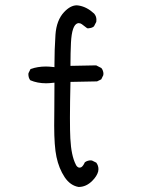

<svg xmlns="http://www.w3.org/2000/svg" viewBox="-20 -725 540 737"><path d="M157.2 -405.3Q168.5 -405.3 189 -407.7V-399.4Q189 -352.5 188.5 -302Q188 -251.5 188 -243.2Q188 -163.6 196.8 -122.6Q206.1 -78.1 228.5 -44.4Q250 -12.7 281.7 -7.3Q311 -7.3 334.5 -31.2Q352.1 -48.8 356.9 -66.9Q357.9 -71.3 357.9 -75.7Q357.9 -89.4 349.6 -100.6L333 -108.9Q331.1 -109.4 326.9 -109.4Q322.8 -109.4 316.9 -107.7Q311 -106 305.7 -102.1Q299.3 -87.9 292.5 -83.5Q289.1 -81.5 284.7 -81.5Q280.3 -81.5 275.9 -85.9Q272.9 -88.9 271 -93.3Q253.4 -127.4 250 -193.4Q248.5 -219.7 248.5 -273.4Q248.5 -327.1 250.5 -410.6L352.5 -412.6L368.7 -420.4L376.5 -436.5Q377 -438.5 377 -442.6Q377 -446.8 375.2 -452.6Q373.5 -458.5 369.1 -463.9L349.1 -474.1L250.5 -472.2V-479.5Q250.5 -520.5 252.4 -561Q255.9 -629.4 278.3 -635.7Q280.8 -636.2 281.7 -636.2Q288.6 -636.2 293.9 -632.3Q304.2 -624.5 314.5 -616.7Q315.9 -616.2 318.6 -616.2Q321.3 -616.2 325.2 -617.2Q334 -618.2 340.8 -624L349.6 -641.1Q350.1 -645 350.1 -649.4Q350.1 -662.6 341.3 -672.9Q314 -698.2 283.2 -703.6Q279.3 -704.6 274.9 -704.6Q250.5 -704.6 226.1 -678.7Q196.8 -647.5 192.9 -591.8Q189 -533.7 189 -475.6V-467.3Q168 -469.7 156.7 -469.7Q124.5 -469.7 97.2 -460L89.4 -444.3Q88.9 -442.4 88.9 -440.4Q88.9 -426.3 96.2 -417Q123.5 -405.3 157.2 -405.3Z"/></svg>

Font: Bakudai
Style: ExtraLight
Weight: 200
Version: Version 1.48